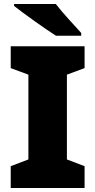

<svg xmlns="http://www.w3.org/2000/svg" viewBox="-20 -947 480 967"><path d="M261 -927H51V-917C99 -879 208 -801 262 -767H389V-781C356 -818 295 -882 261 -927ZM406 0V-110L317 -144V-571L406 -604V-714H34V-604L123 -571V-144L34 -110V0Z"/></svg>

Font: Noto Sans Sinhala Black
Style: Regular
Weight: 900
Designer: Jelle Bosma - Monotype Design Team
Foundry: Monotype Imaging Inc.
Version: Version 2.006